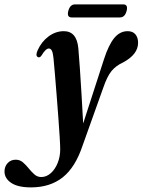

<svg xmlns="http://www.w3.org/2000/svg" viewBox="-143 -586 634 853"><path d="M319 -323Q339.5 -386.5 364.5 -417Q389.5 -447.5 424 -447.5Q447 -447.5 458.8 -433.2Q470.5 -419 470.5 -396Q470.5 -344.5 404.5 -309Q371.5 -294 352 -269.8Q332.5 -245.5 315.5 -195.5L224 60.5Q192 157 135.8 201.8Q79.5 246.5 -5.5 246.5Q-63.5 246.5 -93.2 226.5Q-123 206.5 -123 176Q-123 153.5 -109 138.5Q-95 123.5 -73 123.5Q-55 123.5 -41.2 135.2Q-27.5 147 -15.5 162Q-3.5 177 9.8 188.8Q23 200.5 40 200.5Q63.5 200.5 82.8 183.2Q102 166 113.2 138Q124.5 110 124.5 78Q124.5 61 122.2 23Q120 -15 116.2 -64.2Q112.5 -113.5 108.5 -164.5Q104.5 -215.5 100.8 -259.2Q97 -303 94.5 -329Q92 -352.5 87 -361.5Q82 -370.5 74 -370.5Q60 -370.5 41.5 -339.5Q34 -328 25 -332.5Q13.5 -338.5 24 -362Q41 -400.5 72.5 -424Q104 -447.5 140.5 -447.5Q198 -447.5 205 -371.5Q208 -339.5 211.8 -283.2Q215.5 -227 219.5 -161.8Q223.5 -96.5 226.5 -37.5ZM160.5 -537.5Q168 -566.5 190.5 -566.5H404.5Q427 -566.5 419.5 -537.5Q412 -508.5 389.5 -508.5H175.5Q153 -508.5 160.5 -537.5Z"/></svg>

Font: Fraunces 144pt Soft SemiBold
Style: Italic
Weight: 600
Italic angle: -16°
Version: Version 1.000;[b76b70a41]